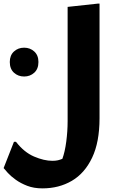

<svg xmlns="http://www.w3.org/2000/svg" viewBox="-59 -780 643 1059"><path d="M29 2Q74 60 129 83.5Q184 107 230 107Q248 107 260.5 104Q273 101 285 96Q299 58 306.5 1Q314 -56 314 -112V-742L480 -760H490V-128Q490 4 449 90Q408 176 337 217.5Q266 259 175 259Q128 259 91.5 245Q55 231 28 211.5Q1 192 -15.5 174Q-32 156 -39 147L18 2ZM74 -358Q41 -358 18 -379Q-5 -400 -5 -438Q-5 -475 18 -496Q41 -517 74 -517Q107 -517 130 -496Q153 -475 153 -438Q153 -400 130 -379Q107 -358 74 -358Z"/></svg>

Font: Kufam
Style: Bold Italic
Weight: 700
Italic angle: -11°
Designer: Artur Schmal
Foundry: Original Type
Version: Version 1.301; ttfautohint (v1.8.3)